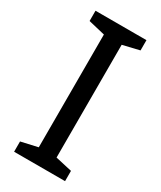

<svg xmlns="http://www.w3.org/2000/svg" viewBox="-183 -778 705 842"><g transform="rotate(30 169.5 -357.0)"><path d="M298 0H40V-52L124 -71V-642L40 -662V-714H298V-662L214 -642V-71L298 -52Z"/></g></svg>

Font: Noto Sans Cherokee
Style: Regular
Weight: 400
Designer: Monotype Design Team
Foundry: Monotype Imaging Inc.
Version: Version 2.001